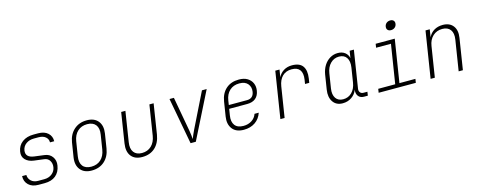

<svg xmlns="http://www.w3.org/2000/svg" viewBox="-33 -1475 5466 2195"><g transform="rotate(-15 2700.0 -377.5)"><path d="M223 10Q148 10 106 -30.5Q64 -71 67 -135H117Q118 -92 148.5 -63.5Q179 -35 231 -35H304Q357 -35 394.5 -64.5Q432 -94 439 -140Q446 -183 425.5 -217Q405 -251 362 -256L244 -271Q180 -279 144 -316Q108 -353 118 -411Q129 -481 182 -520.5Q235 -560 316 -560H370Q444 -560 485.5 -522Q527 -484 525 -425H475Q476 -464 446 -489.5Q416 -515 363 -515H309Q253 -515 215 -487Q177 -459 169 -412Q156 -330 259 -316L376 -301Q436 -294 467.5 -250Q499 -206 489 -147Q477 -71 427 -30.5Q377 10 296 10Z M854 10Q766 10 721.5 -44.5Q677 -99 691 -190L718 -360Q733 -452 793.5 -506Q854 -560 945 -560Q1034 -560 1078 -505.5Q1122 -451 1108 -360L1081 -190Q1066 -97 1006 -43.5Q946 10 854 10ZM861 -34Q930 -34 974.5 -75Q1019 -116 1031 -190L1058 -360Q1070 -434 1038 -475Q1006 -516 938 -516Q870 -516 825 -475Q780 -434 768 -360L741 -190Q729 -116 760.5 -75Q792 -34 861 -34Z M1453 10Q1364 10 1322 -44.5Q1280 -99 1295 -194L1351 -550H1401L1345 -194Q1333 -119 1364 -77Q1395 -35 1461 -35Q1528 -35 1572.5 -77Q1617 -119 1629 -194L1685 -550H1735L1679 -194Q1663 -97 1604 -43.5Q1545 10 1453 10Z M2025 0 1923 -550H1975L2049 -140Q2054 -113 2057 -84.5Q2060 -56 2061 -39Q2067 -56 2079.5 -84.5Q2092 -113 2105 -140L2307 -550H2363L2087 0Z M2655 10Q2563 10 2520 -46Q2477 -102 2491 -190L2518 -360Q2533 -455 2592.5 -507.5Q2652 -560 2746 -560Q2806 -560 2845.5 -536Q2885 -512 2902.5 -472Q2920 -432 2912 -384Q2903 -326 2866 -295.5Q2829 -265 2767 -265H2553L2541 -190Q2529 -117 2560 -75.5Q2591 -34 2662 -34Q2718 -34 2760 -61Q2802 -88 2818 -135H2868Q2845 -66 2789 -28Q2733 10 2655 10ZM2560 -308H2775Q2850 -308 2862 -384Q2871 -438 2839.5 -477Q2808 -516 2739 -516Q2669 -516 2624 -474.5Q2579 -433 2568 -360Z M3088 0 3175 -550H3225L3211 -463Q3234 -509 3276 -534.5Q3318 -560 3373 -560Q3464 -560 3500 -509Q3536 -458 3522 -365L3514 -315H3464L3472 -365Q3483 -439 3454.5 -478Q3426 -517 3358 -517Q3291 -517 3249 -476Q3207 -435 3195 -360L3138 0Z M3825 10Q3749 10 3711 -45.5Q3673 -101 3687 -189L3714 -360Q3724 -420 3752.5 -465Q3781 -510 3823.5 -535Q3866 -560 3916 -560Q3967 -560 4000 -534.5Q4033 -509 4042 -466L4055 -550H4105L4035 -105Q4031 -78 4045 -61.5Q4059 -45 4085 -45H4130L4123 0H4078Q4034 0 4011.5 -29.5Q3989 -59 3996 -105Q3977 -53 3931 -21.5Q3885 10 3825 10ZM3842 -33Q3903 -33 3945 -75Q3987 -117 3998 -189L4025 -360Q4036 -432 4008 -474.5Q3980 -517 3919 -517Q3859 -517 3817 -474.5Q3775 -432 3764 -360L3737 -189Q3726 -117 3754.5 -75Q3783 -33 3842 -33Z M4251 0 4258 -45H4459L4532 -505H4356L4363 -550H4589L4509 -45H4698L4691 0ZM4574 -655Q4548 -655 4534.5 -670Q4521 -685 4525 -710Q4529 -735 4547.5 -750Q4566 -765 4592 -765Q4618 -765 4631.5 -750Q4645 -735 4641 -710Q4637 -685 4618.5 -670Q4600 -655 4574 -655Z M4866 0 4953 -550H5003L4989 -459Q5011 -507 5055 -533.5Q5099 -560 5158 -560Q5239 -560 5279.5 -508Q5320 -456 5306 -367L5248 0H5198L5255 -360Q5267 -434 5236.5 -475.5Q5206 -517 5141 -517Q5075 -517 5029.5 -475Q4984 -433 4973 -360L4916 0Z"/></g></svg>

Font: JetBrains Mono Thin
Style: Italic
Weight: 100
Italic angle: -9°
Monospace: yes
Designer: Philipp Nurullin, Konstantin Bulenkov
Foundry: JetBrains
Version: Version 2.305; ttfautohint (v1.8.4.7-5d5b)